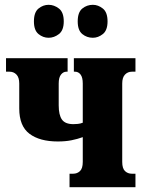

<svg xmlns="http://www.w3.org/2000/svg" viewBox="-20 -778 603 798"><path d="M366 -621Q341 -621 322 -636.5Q303 -652 303 -689Q303 -727 322 -742.5Q341 -758 366 -758Q388 -758 407.5 -742.5Q427 -727 427 -689Q427 -652 407.5 -636.5Q388 -621 366 -621ZM182 -621Q159 -621 140 -636.5Q121 -652 121 -689Q121 -727 140 -742.5Q159 -758 182 -758Q205 -758 225 -742.5Q245 -727 245 -689Q245 -652 225 -636.5Q205 -621 182 -621ZM269 0V-56H284Q301 -56 312.5 -67Q324 -78 324 -105V-208Q302 -200 277 -195Q252 -190 220 -190Q145 -190 102.5 -222Q60 -254 60 -327V-431Q60 -456 48.5 -468Q37 -480 20 -480H5V-536H261V-480H256Q243 -480 233.5 -468Q224 -456 224 -431V-340Q224 -300 237.5 -281Q251 -262 285 -262Q293 -262 303.5 -263Q314 -264 324 -268V-431Q324 -456 315 -468Q306 -480 292 -480H287V-536H543V-480H528Q511 -480 499.5 -468Q488 -456 488 -431V-105Q488 -78 499.5 -67Q511 -56 528 -56H543V0Z"/></svg>

Font: Noto Serif ExtraCondensed Black
Style: Regular
Weight: 900
Width: 2
Designer: Monotype Design Team
Foundry: Monotype Imaging Inc.
Version: Version 2.015; ttfautohint (v1.8.4.7-5d5b)